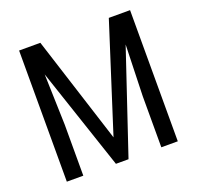

<svg xmlns="http://www.w3.org/2000/svg" viewBox="-124 -844 1004 978"><g transform="rotate(-20 377.5 -355.5)"><path d="M191.9 -710.9H76.7V0H166V-276.9L157.7 -552.2L342.8 0H411.1L597.2 -554.2L588.9 -276.9V0H678.2V-710.9H563L377.4 -130.9Z"/></g></svg>

Font: Roboto Condensed
Style: Regular
Weight: 400
Designer: Google
Version: Version 2.134; 2016